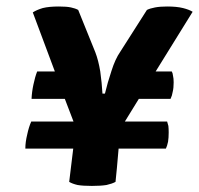

<svg xmlns="http://www.w3.org/2000/svg" viewBox="-20 -580 625 603"><path d="M78.1 -198.2Q70.3 -180.7 65.4 -157.2Q59.6 -133.8 59.6 -113.3Q110.4 -113.3 210 -113.3Q207 -86.9 197.3 -8.8Q207 -2.9 223.6 1Q240.2 3.9 268.6 3.9Q296.9 3.9 314.5 1Q332 -2.9 342.8 -8.8Q346.7 -43.9 352.5 -113.3Q389.6 -113.3 501 -113.3Q504.9 -121.1 507.8 -134.8Q509.8 -147.5 509.8 -164.1Q509.8 -175.8 508.8 -184.6Q506.8 -192.4 504.9 -198.2Q460.9 -198.2 372.1 -198.2Q382.8 -215.8 416 -269.5Q441.4 -269.5 515.6 -269.5Q520.5 -279.3 522.5 -292Q525.4 -303.7 525.4 -321.3Q525.4 -334 523.4 -341.8Q522.5 -350.6 519.5 -355.5Q502.9 -355.5 468.8 -355.5Q498 -402.3 585 -543Q574.2 -549.8 554.7 -554.7Q535.2 -559.6 504.9 -559.6Q482.4 -559.6 466.8 -556.6Q451.2 -553.7 441.4 -548.8Q413.1 -504.9 357.4 -417Q341.8 -394.5 330.1 -357.4Q317.4 -319.3 309.6 -286.1Q307.6 -286.1 301.8 -286.1Q299.8 -320.3 294.9 -355.5Q289.1 -390.6 279.3 -416Q261.7 -460 225.6 -548.8Q216.8 -553.7 203.1 -556.6Q189.5 -559.6 165 -559.6Q133.8 -559.6 114.3 -554.7Q94.7 -548.8 83 -541Q106.4 -478.5 152.3 -355.5Q138.7 -355.5 96.7 -355.5Q89.8 -337.9 85 -314.5Q80.1 -292 79.1 -269.5Q114.3 -269.5 183.6 -269.5Q190.4 -252 210.9 -198.2Q177.7 -198.2 78.1 -198.2Z"/></svg>

Font: cl
Style: Bold Italic
Weight: 400
Designer: Mitja Miklavcic
Version: Version 7.504; 2011; Build 1022